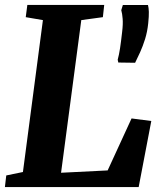

<svg xmlns="http://www.w3.org/2000/svg" viewBox="-20 -763 656 783"><path d="M0 0 5.5 -47.5 73.5 -61.5 155 -681 85 -693 91.5 -743H405L399.5 -693L311.5 -681L229 -58.5L419 -68L516.5 -280L597 -269.5L545.5 0ZM531 -507 462.5 -508 460 -519.5Q465.5 -539.5 469.5 -565.8Q473.5 -592 478 -632Q482 -664.5 480.2 -686.2Q478.5 -708 474.5 -721.5L481 -742.5H583.5Q586.5 -731.5 587 -714.5Q587.5 -697.5 584.5 -668.5Q581 -634 571.8 -604.2Q562.5 -574.5 551.5 -550.2Q540.5 -526 531 -507Z"/></svg>

Font: Merriweather 24pt ExtraBold
Style: Italic
Weight: 800
Italic angle: -7.8°
Version: Version 2.101